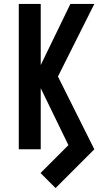

<svg xmlns="http://www.w3.org/2000/svg" viewBox="-20 -755 540 971"><path d="M261 196 185 120 326 -21 186 -309V0H75V-735H186V-426L336 -735H457L273 -368L457 0Z"/></svg>

Font: Iosevka Custom
Style: Bold
Weight: 700
Monospace: yes
Designer: Belleve Invis
Foundry: Belleve Invis
Version: Version 30.3.3; ttfautohint (v1.8.3)